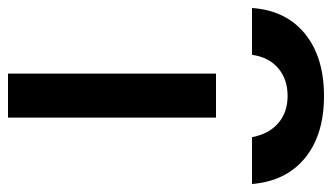

<svg xmlns="http://www.w3.org/2000/svg" viewBox="-274 -635 830 480"><g transform="rotate(90 141.0 -395.0)"><path d="M141 -790Q238 -790 296 -742.5Q354 -695 361 -610H244Q236 -652 209 -675.5Q182 -699 141 -699Q99 -699 71.5 -675.5Q44 -652 38 -610H-79Q-73 -695 -14.5 -742.5Q44 -790 141 -790ZM85 0V-520H195V0Z"/></g></svg>

Font: M PLUS 1 Medium
Style: Regular
Weight: 500
Designer: Coji Morishita
Foundry: UNDERFOREST DESIGN
Version: Version 1.001